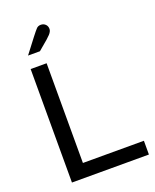

<svg xmlns="http://www.w3.org/2000/svg" viewBox="-160 -970 858 1062"><g transform="rotate(-20 269.5 -439.5)"><path d="M212 -879Q228 -879 239 -868.5Q250 -858 250 -841Q250 -827 235.5 -811Q221 -795 178 -760Q163 -748 158 -743H88Q172 -854 184 -866Q194 -879 212 -879ZM76 0V-668H170V-81H529V0Z"/></g></svg>

Font: Atkinson Hyperlegible Pro
Style: Regular
Weight: 400
Designer: Elliott Scott, Megan Eiswerth, Linus Boman, Theodore Petrosky, Jacob Perez
Foundry: Braille Institute
Version: Version 1.5.1